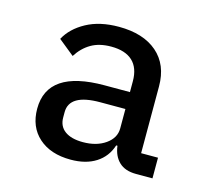

<svg xmlns="http://www.w3.org/2000/svg" viewBox="-83 -626 807 736"><g transform="rotate(15 320.0 -258.0)"><path d="M415 -86H410Q395 -39 355 -13.5Q315 12 255 12Q175 12 128 -30Q81 -72 81 -144Q81 -297 307 -297H408V-340Q408 -393 379 -420Q350 -447 294 -447Q247 -447 214.5 -428Q182 -409 160 -374L97 -425Q121 -470 174 -499Q227 -528 303 -528Q400 -528 455 -480.5Q510 -433 510 -347V-82H577V0H512Q468 0 444 -23Q420 -46 415 -86ZM283 -65Q337 -65 372.5 -90Q408 -115 408 -153V-230H308Q186 -230 186 -158V-137Q186 -102 211.5 -83.5Q237 -65 283 -65Z"/></g></svg>

Font: Writer Medium
Style: Regular
Weight: 500
Monospace: yes
Designer: Mike Abbink, Paul van der Laan, Pieter van Rosmalen
Foundry: Bold Monday
Version: Version 2.001 2020